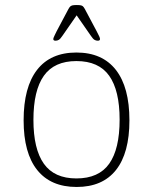

<svg xmlns="http://www.w3.org/2000/svg" viewBox="-20 -738 609 764"><path d="M285 6Q182 6 128 -61.5Q74 -129 74 -259Q74 -391 127.5 -460Q181 -529 284 -529Q387 -529 441 -460Q495 -391 495 -259Q495 -129 441.5 -61.5Q388 6 285 6ZM284 -28Q373 -28 414.5 -86.5Q456 -145 456 -262Q456 -378 414.5 -436.5Q373 -495 284 -495Q196 -495 154.5 -436.5Q113 -378 113 -261Q113 -145 154.5 -86.5Q196 -28 284 -28ZM201 -576Q197 -576 194.5 -577.5Q192 -579 192 -583Q192 -586 197 -596.5Q202 -607 205 -613L247 -692Q253 -704 257 -709.5Q261 -715 267.5 -716.5Q274 -718 285 -718Q297 -718 303 -716.5Q309 -715 313 -709.5Q317 -704 323 -692L365 -613Q372 -600 375 -593Q378 -586 378 -583Q378 -579 375.5 -577.5Q373 -576 369 -576Q362 -576 356 -579.5Q350 -583 342 -595L285 -677L228 -595Q220 -583 214 -579.5Q208 -576 201 -576Z"/></svg>

Font: Asap Thin
Style: Regular
Weight: 250
Designer: Pablo Cosgaya
Foundry: Omnibus-Type
Version: Version 3.001